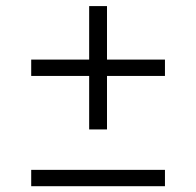

<svg xmlns="http://www.w3.org/2000/svg" viewBox="-20 -728 660 646"><path d="M85 -472.5H280V-292.5H340V-472.5H535V-527.5H340V-707.5H280V-527.5H85ZM85 -101.5H535V-156.5H85Z"/></svg>

Font: Monaspace Argon ExtraLight
Style: Regular
Weight: 200
Designer: Riley Cran & the Lettermatic Team
Foundry: Lettermatic
Version: Version 1.000 (Monaspace Argon)